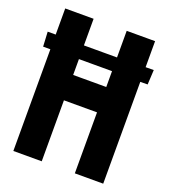

<svg xmlns="http://www.w3.org/2000/svg" viewBox="-134 -806 792 900"><g transform="rotate(20 261.5 -355.5)"><path d="M36.6 -580.6H-3.4L0.5 -507.3H36.6V0H178.2V-304.2H343.3V0H484.9V-507.8L521.5 -508.3L525.4 -581.5L484.9 -581.1V-710.9H343.3V-509.8H433.6V-507.3L484.9 -507.8V-581.1L433.6 -580.6V-578.1H91.8V-580.6H36.6V-507.3H91.8V-509.8H178.2V-710.9H36.6ZM178.2 -509.8H343.3V-430.7H178.2Z"/></g></svg>

Font: Roboto Flex Super Cond Bold
Style: Regular
Weight: 700
Width: 3
Designer: Berlow after Robertson
Foundry: Google
Version: Version 3.000